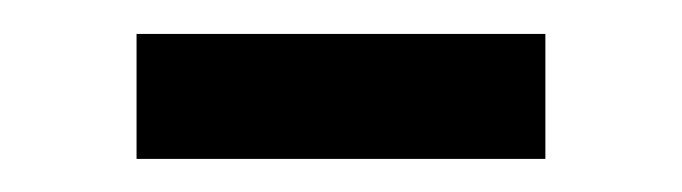

<svg xmlns="http://www.w3.org/2000/svg" viewBox="-20 -358 412 116"><path d="M62.5 -337.5H309.5V-262H62.5Z"/></svg>

Font: TypoPRO Lato
Style: Regular
Weight: 400
Designer: Lukasz Dziedzic with Adam Twardoch and Botio Nikoltchev
Foundry: tyPoland Lukasz Dziedzic
Version: Version 2.010; 2014-09-01; http://www.latofonts.com/